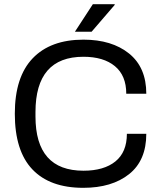

<svg xmlns="http://www.w3.org/2000/svg" viewBox="-20 -888 768 920"><path d="M339 -736 425 -868H529L530 -865L419 -736ZM379 12Q219 12 135 -76.5Q51 -165 51 -343Q51 -519 136.5 -608.5Q222 -698 380 -698Q516 -698 598.5 -631.5Q681 -565 681 -439H585Q585 -526 530.5 -571Q476 -616 380 -616Q150 -616 150 -351V-330Q150 -70 380 -70Q478 -70 533 -114.5Q588 -159 588 -247H681Q681 -119 598.5 -53.5Q516 12 379 12Z"/></svg>

Font: Archivo
Style: Regular
Weight: 400
Designer: Hector Gatti
Foundry: Omnibus-Type
Version: Version 2.001